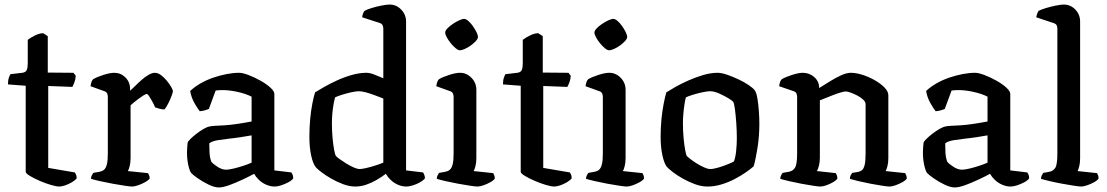

<svg xmlns="http://www.w3.org/2000/svg" viewBox="-20 -820 4864 844"><path d="M240 0Q228 0 204 -7Q180 -14 154.5 -25Q129 -36 111 -47Q93 -58 93 -65V-443L15 -449Q15 -467 19 -478.5Q23 -490 26 -494L78 -500Q93 -502 97.5 -512Q102 -522 102 -542V-645Q115 -655 134.5 -664.5Q154 -674 170 -674L190 -661V-501L303 -500L313 -487Q312 -471 307 -458Q302 -445 298 -438L192 -442V-82L309 -62Q311 -59 314 -53Q317 -47 317 -36Q310 -27 295.5 -18.5Q281 -10 266 -5Q251 0 240 0Z M561 0Q553 0 529 -3.5Q505 -7 475 -12.5Q445 -18 418.5 -24Q392 -30 380 -34Q380 -42 383.5 -49Q387 -56 390 -60L418 -65Q429 -67 437 -73.5Q445 -80 449.5 -96.5Q454 -113 454 -145V-394Q454 -402 451 -409Q448 -416 439 -419L378 -441Q380 -455 383 -462Q386 -469 390 -472Q407 -482 435.5 -491Q464 -500 482 -500Q511 -500 531.5 -479.5Q552 -459 552 -427V-421Q562 -430 575.5 -443.5Q589 -457 604 -470Q619 -483 634 -491.5Q649 -500 661 -500Q674 -500 687.5 -490Q701 -480 713 -465.5Q725 -451 732.5 -438Q740 -425 740 -419Q740 -414 734 -398Q728 -382 719.5 -365Q711 -348 703 -339Q691 -339 679.5 -342.5Q668 -346 662 -348Q656 -362 648.5 -375.5Q641 -389 635 -398Q629 -407 625 -407Q621 -407 610.5 -400.5Q600 -394 588 -385Q576 -376 566.5 -368Q557 -360 554 -357V-125Q554 -105 550 -89.5Q546 -74 542 -68L630 -59Q632 -57 635 -50.5Q638 -44 638 -35Q632 -27 617.5 -19Q603 -11 587 -5.5Q571 0 561 0Z M942 4Q923 4 897 -8.5Q871 -21 849 -36.5Q827 -52 820 -60Q813 -70 807.5 -95Q802 -120 802 -151Q802 -163 803 -173.5Q804 -184 805 -194Q807 -199 817.5 -209.5Q828 -220 843.5 -232Q859 -244 874.5 -253Q890 -262 901 -264Q908 -266 925.5 -267Q943 -268 965 -269Q979 -270 994 -271.5Q1009 -273 1024.5 -275.5Q1040 -278 1055.5 -280.5Q1071 -283 1086 -286V-395Q1061 -408 1024.5 -416Q988 -424 959 -424Q950 -424 942 -423.5Q934 -423 928 -422L898 -341Q894 -340 885.5 -336.5Q877 -333 858 -331Q849 -342 835 -366.5Q821 -391 816 -420Q836 -439 862.5 -454Q889 -469 918.5 -479Q948 -489 977 -494.5Q1006 -500 1031 -500Q1047 -500 1073 -490Q1099 -480 1125 -465.5Q1151 -451 1168.5 -435Q1186 -419 1186 -407V-71L1261 -62Q1263 -59 1266 -52.5Q1269 -46 1269 -36Q1263 -27 1248 -19Q1233 -11 1216.5 -5.5Q1200 0 1188 0Q1169 0 1150.5 -8Q1132 -16 1118.5 -29Q1105 -42 1097 -56Q1075 -44 1045 -30Q1015 -16 987.5 -6Q960 4 942 4ZM974 -74Q985 -74 1006.5 -79Q1028 -84 1050.5 -91.5Q1073 -99 1086 -105V-225Q1064 -221 1038 -217Q1012 -213 991 -211Q965 -208 939 -204Q913 -200 900 -190Q900 -174 901 -150.5Q902 -127 909 -109Q917 -99 936.5 -86.5Q956 -74 974 -74Z M1542 0Q1516 0 1488 -10.5Q1460 -21 1435 -35.5Q1410 -50 1392.5 -63.5Q1375 -77 1369 -84Q1356 -99 1348 -135.5Q1340 -172 1340 -218Q1340 -259 1343.5 -296.5Q1347 -334 1353 -364.5Q1359 -395 1365 -414Q1379 -423 1404.5 -437.5Q1430 -452 1461.5 -466.5Q1493 -481 1526.5 -490.5Q1560 -500 1591 -500Q1606 -500 1626 -492Q1646 -484 1665 -476V-694Q1665 -701 1662 -708.5Q1659 -716 1649 -719L1572 -744Q1573 -754 1576 -761Q1579 -768 1582 -772Q1592 -778 1613 -784.5Q1634 -791 1657 -795.5Q1680 -800 1693 -800Q1722 -800 1743.5 -778Q1765 -756 1765 -725V-71L1840 -62Q1842 -59 1845 -51.5Q1848 -44 1848 -36Q1841 -27 1826 -18.5Q1811 -10 1794.5 -5Q1778 0 1767 0Q1747 0 1729 -8Q1711 -16 1697.5 -29Q1684 -42 1676 -56Q1658 -42 1635.5 -29Q1613 -16 1589.5 -8Q1566 0 1542 0ZM1561 -77Q1571 -77 1588.5 -81Q1606 -85 1627 -91.5Q1648 -98 1665 -105V-387Q1647 -394 1627 -401.5Q1607 -409 1588.5 -414Q1570 -419 1557 -419Q1546 -419 1525 -414.5Q1504 -410 1483.5 -403.5Q1463 -397 1453 -392Q1450 -382 1446.5 -363Q1443 -344 1441 -321.5Q1439 -299 1439 -278Q1439 -243 1442 -212Q1445 -181 1449 -160Q1453 -139 1457 -134Q1460 -130 1472.5 -121Q1485 -112 1501 -102Q1517 -92 1533.5 -84.5Q1550 -77 1561 -77Z M2079 0Q2071 0 2047 -3.5Q2023 -7 1993.5 -12.5Q1964 -18 1938 -24Q1912 -30 1900 -34Q1900 -42 1903.5 -49Q1907 -56 1910 -60L1938 -65Q1949 -67 1957 -73.5Q1965 -80 1969.5 -96.5Q1974 -113 1974 -145V-394Q1974 -402 1971 -409Q1968 -416 1959 -419L1898 -441Q1899 -452 1902.5 -460.5Q1906 -469 1910 -472Q1927 -482 1955.5 -491Q1984 -500 2002 -500Q2031 -500 2052.5 -478Q2074 -456 2074 -425V-125Q2074 -105 2070 -89.5Q2066 -74 2062 -68L2148 -59Q2150 -56 2152.5 -50Q2155 -44 2155 -35Q2150 -27 2135.5 -19Q2121 -11 2105.5 -5.5Q2090 0 2079 0ZM2001 -599Q1994 -599 1983 -608Q1972 -617 1961.5 -630Q1951 -643 1944 -656Q1937 -669 1937 -677Q1937 -685 1946.5 -695Q1956 -705 1970 -714.5Q1984 -724 1998 -730.5Q2012 -737 2020 -737Q2028 -737 2038.5 -728Q2049 -719 2058.5 -705.5Q2068 -692 2074.5 -679Q2081 -666 2081 -657Q2081 -650 2072 -640Q2063 -630 2050 -620.5Q2037 -611 2023.5 -605Q2010 -599 2001 -599Z M2416 0Q2404 0 2380 -7Q2356 -14 2330.5 -25Q2305 -36 2287 -47Q2269 -58 2269 -65V-443L2191 -449Q2191 -467 2195 -478.5Q2199 -490 2202 -494L2254 -500Q2269 -502 2273.5 -512Q2278 -522 2278 -542V-645Q2291 -655 2310.5 -664.5Q2330 -674 2346 -674L2366 -661V-501L2479 -500L2489 -487Q2488 -471 2483 -458Q2478 -445 2474 -438L2368 -442V-82L2485 -62Q2487 -59 2490 -53Q2493 -47 2493 -36Q2486 -27 2471.5 -18.5Q2457 -10 2442 -5Q2427 0 2416 0Z M2735 0Q2727 0 2703 -3.5Q2679 -7 2649.5 -12.5Q2620 -18 2594 -24Q2568 -30 2556 -34Q2556 -42 2559.5 -49Q2563 -56 2566 -60L2594 -65Q2605 -67 2613 -73.5Q2621 -80 2625.5 -96.5Q2630 -113 2630 -145V-394Q2630 -402 2627 -409Q2624 -416 2615 -419L2554 -441Q2555 -452 2558.5 -460.5Q2562 -469 2566 -472Q2583 -482 2611.5 -491Q2640 -500 2658 -500Q2687 -500 2708.5 -478Q2730 -456 2730 -425V-125Q2730 -105 2726 -89.5Q2722 -74 2718 -68L2804 -59Q2806 -56 2808.5 -50Q2811 -44 2811 -35Q2806 -27 2791.5 -19Q2777 -11 2761.5 -5.5Q2746 0 2735 0ZM2657 -599Q2650 -599 2639 -608Q2628 -617 2617.5 -630Q2607 -643 2600 -656Q2593 -669 2593 -677Q2593 -685 2602.5 -695Q2612 -705 2626 -714.5Q2640 -724 2654 -730.5Q2668 -737 2676 -737Q2684 -737 2694.5 -728Q2705 -719 2714.5 -705.5Q2724 -692 2730.5 -679Q2737 -666 2737 -657Q2737 -650 2728 -640Q2719 -630 2706 -620.5Q2693 -611 2679.5 -605Q2666 -599 2657 -599Z M3090 0Q3063 0 3034.5 -10.5Q3006 -21 2980.5 -35.5Q2955 -50 2936.5 -64.5Q2918 -79 2912 -86Q2900 -100 2892 -136.5Q2884 -173 2884 -218Q2884 -258 2887.5 -294.5Q2891 -331 2897 -362Q2903 -393 2909 -414Q2923 -423 2948.5 -437.5Q2974 -452 3005.5 -466Q3037 -480 3070.5 -490Q3104 -500 3134 -500Q3152 -500 3176.5 -491.5Q3201 -483 3226.5 -471Q3252 -459 3271 -446Q3290 -433 3297 -424Q3305 -414 3309.5 -387Q3314 -360 3316 -329.5Q3318 -299 3318 -277Q3318 -222 3310 -171Q3302 -120 3293 -89Q3281 -78 3259.5 -63Q3238 -48 3210.5 -33.5Q3183 -19 3152 -9.5Q3121 0 3090 0ZM3102 -77Q3116 -77 3138 -83.5Q3160 -90 3179.5 -98Q3199 -106 3206 -110Q3213 -127 3216 -156.5Q3219 -186 3219 -212Q3219 -245 3216.5 -280Q3214 -315 3210.5 -341Q3207 -367 3203 -372Q3200 -377 3182 -388Q3164 -399 3141.5 -409Q3119 -419 3101 -419Q3090 -419 3068.5 -414.5Q3047 -410 3026 -403.5Q3005 -397 2995 -392Q2992 -382 2989 -362.5Q2986 -343 2984 -321Q2982 -299 2982 -280Q2982 -244 2985 -212.5Q2988 -181 2992 -160Q2996 -139 2999 -134Q3002 -131 3014 -121.5Q3026 -112 3042 -102Q3058 -92 3074.5 -84.5Q3091 -77 3102 -77Z M3586 0Q3578 0 3554.5 -3.5Q3531 -7 3502 -12.5Q3473 -18 3447.5 -24Q3422 -30 3410 -34Q3410 -42 3413.5 -49Q3417 -56 3420 -60L3448 -65Q3465 -68 3474.5 -82.5Q3484 -97 3484 -145V-394Q3484 -402 3481 -409Q3478 -416 3469 -419L3405 -441Q3407 -455 3410 -462Q3413 -469 3417 -472Q3434 -482 3462.5 -491Q3491 -500 3509 -500Q3538 -500 3559.5 -481Q3581 -462 3581 -433Q3605 -448 3630 -463.5Q3655 -479 3678.5 -489.5Q3702 -500 3720 -500Q3743 -500 3771.5 -491Q3800 -482 3826 -467Q3852 -452 3868.5 -435Q3885 -418 3885 -401V-125Q3885 -105 3881 -89.5Q3877 -74 3873 -68L3959 -59Q3961 -56 3963.5 -49.5Q3966 -43 3966 -35Q3961 -27 3946.5 -19Q3932 -11 3916.5 -5.5Q3901 0 3890 0Q3882 0 3858.5 -3.5Q3835 -7 3806.5 -12.5Q3778 -18 3753 -24Q3728 -30 3716 -34Q3716 -43 3719.5 -49.5Q3723 -56 3726 -60L3751 -64Q3761 -66 3768.5 -71.5Q3776 -77 3780.5 -93.5Q3785 -110 3785 -145V-362Q3785 -372 3774.5 -382Q3764 -392 3748.5 -400Q3733 -408 3719 -413Q3705 -418 3698 -418Q3691 -418 3675.5 -413.5Q3660 -409 3642 -402Q3624 -395 3608 -388.5Q3592 -382 3584 -379V-127Q3584 -108 3580 -92Q3576 -76 3571 -68L3654 -59Q3656 -56 3658.5 -49.5Q3661 -43 3661 -35Q3656 -27 3642 -19Q3628 -11 3612.5 -5.5Q3597 0 3586 0Z M4177 4Q4158 4 4132 -8.5Q4106 -21 4084 -36.5Q4062 -52 4055 -60Q4048 -70 4042.5 -95Q4037 -120 4037 -151Q4037 -163 4038 -173.5Q4039 -184 4040 -194Q4042 -199 4052.5 -209.5Q4063 -220 4078.5 -232Q4094 -244 4109.5 -253Q4125 -262 4136 -264Q4143 -266 4160.5 -267Q4178 -268 4200 -269Q4214 -270 4229 -271.5Q4244 -273 4259.5 -275.5Q4275 -278 4290.5 -280.5Q4306 -283 4321 -286V-395Q4296 -408 4259.5 -416Q4223 -424 4194 -424Q4185 -424 4177 -423.5Q4169 -423 4163 -422L4133 -341Q4129 -340 4120.5 -336.5Q4112 -333 4093 -331Q4084 -342 4070 -366.5Q4056 -391 4051 -420Q4071 -439 4097.5 -454Q4124 -469 4153.5 -479Q4183 -489 4212 -494.5Q4241 -500 4266 -500Q4282 -500 4308 -490Q4334 -480 4360 -465.5Q4386 -451 4403.5 -435Q4421 -419 4421 -407V-71L4496 -62Q4498 -59 4501 -52.5Q4504 -46 4504 -36Q4498 -27 4483 -19Q4468 -11 4451.5 -5.5Q4435 0 4423 0Q4404 0 4385.5 -8Q4367 -16 4353.5 -29Q4340 -42 4332 -56Q4310 -44 4280 -30Q4250 -16 4222.5 -6Q4195 4 4177 4ZM4209 -74Q4220 -74 4241.5 -79Q4263 -84 4285.5 -91.5Q4308 -99 4321 -105V-225Q4299 -221 4273 -217Q4247 -213 4226 -211Q4200 -208 4174 -204Q4148 -200 4135 -190Q4135 -174 4136 -150.5Q4137 -127 4144 -109Q4152 -99 4171.5 -86.5Q4191 -74 4209 -74Z M4733 0Q4725 0 4701.5 -3.5Q4678 -7 4648.5 -12.5Q4619 -18 4593.5 -24Q4568 -30 4556 -34Q4556 -42 4559.5 -49Q4563 -56 4566 -60L4593 -65Q4610 -68 4619 -82.5Q4628 -97 4628 -145V-694Q4628 -702 4625 -708.5Q4622 -715 4613 -718L4535 -744Q4537 -754 4540 -761.5Q4543 -769 4545 -772Q4556 -778 4577.5 -784.5Q4599 -791 4621.5 -795.5Q4644 -800 4656 -800Q4686 -800 4707 -778Q4728 -756 4728 -725V-125Q4728 -103 4724 -88.5Q4720 -74 4717 -68L4802 -59Q4804 -56 4806.5 -50.5Q4809 -45 4809 -35Q4804 -27 4789.5 -19Q4775 -11 4759 -5.5Q4743 0 4733 0Z"/></svg>

Font: Texturina Medium 12pt Medium
Style: Regular
Weight: 500
Version: Version 1.002